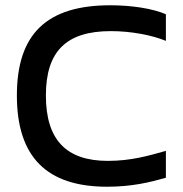

<svg xmlns="http://www.w3.org/2000/svg" viewBox="-20 -699 693 728"><path d="M609 -544V-645C558 -667 478 -679 398 -679C158 -679 44 -571 44 -337C44 -103 158 9 386 9C481 9 549 -8 609 -25V-127C545 -109 478 -89 389 -89C232 -89 154 -168 154 -337C154 -505 232 -581 400 -581C477 -581 556 -566 609 -544Z"/></svg>

Font: LT Wave Alt Medium
Style: Regular
Weight: 500
Designer: Daniel Lyons
Version: Version 2.5 (Glyphs App)